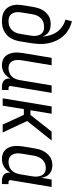

<svg xmlns="http://www.w3.org/2000/svg" viewBox="608 -1384 783 2040"><g transform="rotate(90 1000.0 -363.5)"><path d="M204 8Q175 8 147.5 2.5Q120 -3 98 -17Q76 -31 60 -53Q44 -75 37 -101Q30 -127 30 -155.5Q30 -184 35 -213L54 -329Q58 -351 64.5 -373Q71 -395 82 -416Q93 -437 109.5 -455.5Q126 -474 146 -487Q166 -500 189.5 -505Q213 -510 235 -510Q258 -510 280 -505.5Q302 -501 319.5 -489Q337 -477 349.5 -459.5Q362 -442 368 -421Q366 -464 354 -503.5Q342 -543 319 -576Q296 -609 262 -632.5Q228 -656 188 -667L206 -735Q253 -724 292.5 -701Q332 -678 362 -644.5Q392 -611 411.5 -569.5Q431 -528 440 -482Q449 -436 446.5 -387.5Q444 -339 436 -290L417 -174Q412 -149 403.5 -125Q395 -101 381 -79Q367 -57 346 -39.5Q325 -22 302 -11Q279 0 253.5 4Q228 8 204 8ZM204 -62Q220 -62 236.5 -65Q253 -68 268.5 -76Q284 -84 296.5 -96Q309 -108 317.5 -122.5Q326 -137 331.5 -153Q337 -169 339 -185L357 -292Q360 -310 361 -327.5Q362 -345 359 -362Q356 -379 349 -394Q342 -409 330 -420Q318 -431 301.5 -435.5Q285 -440 267 -440Q251 -440 234.5 -437Q218 -434 202.5 -426.5Q187 -419 174.5 -406.5Q162 -394 153 -379.5Q144 -365 139 -349Q134 -333 131 -317L112 -201Q109 -184 108.5 -167Q108 -150 111 -134Q114 -118 122 -104Q130 -90 142 -80Q154 -70 170.5 -66Q187 -62 204 -62Z M672 8Q646 8 621.5 0Q597 -8 580 -25.5Q563 -43 553 -66Q543 -89 539.5 -114.5Q536 -140 538 -166.5Q540 -193 544 -219L594 -520H673L621 -208Q618 -191 617 -174Q616 -157 618 -140.5Q620 -124 626.5 -109Q633 -94 644.5 -83Q656 -72 671.5 -67Q687 -62 704 -62Q727 -62 750.5 -70.5Q774 -79 791.5 -96.5Q809 -114 818 -137Q827 -160 831 -183L887 -520H966L894 -87Q893 -82 894 -77Q895 -72 897.5 -68.5Q900 -65 905 -63.5Q910 -62 915 -62H936L935 8H903Q884 8 865.5 3Q847 -2 834 -14Q821 -26 816.5 -44.5Q812 -63 814 -82Q804 -62 789 -45Q774 -28 755 -15.5Q736 -3 714.5 2.5Q693 8 672 8Z M1303 0 1200 -225H1139L1102 0H1024L1110 -520H1188L1151 -295H1201L1378 -520H1473L1265 -260L1387 0Z M1668 8Q1641 8 1616.5 0Q1592 -8 1574.5 -25Q1557 -42 1546.5 -65Q1536 -88 1532.5 -113.5Q1529 -139 1530.5 -166Q1532 -193 1536 -219L1556 -339Q1560 -362 1566 -384.5Q1572 -407 1583 -428.5Q1594 -450 1609.5 -469Q1625 -488 1645 -502Q1665 -516 1688 -522Q1711 -528 1734 -528Q1760 -528 1784.5 -520.5Q1809 -513 1826.5 -497Q1844 -481 1854.5 -458.5Q1865 -436 1869 -411L1887 -520H1966L1894 -87Q1893 -82 1894 -77Q1895 -72 1897.5 -68.5Q1900 -65 1905 -63.5Q1910 -62 1915 -62H1936L1935 8H1903Q1884 8 1865.5 3Q1847 -2 1834 -14Q1821 -26 1816.5 -45Q1812 -64 1814 -83Q1804 -63 1788.5 -45.5Q1773 -28 1753.5 -15.5Q1734 -3 1711.5 2.5Q1689 8 1668 8ZM1700 -62Q1723 -62 1747.5 -70Q1772 -78 1789.5 -95.5Q1807 -113 1817 -136.5Q1827 -160 1831 -183L1851 -303Q1854 -321 1855.5 -339Q1857 -357 1854.5 -374Q1852 -391 1846 -407Q1840 -423 1828.5 -435Q1817 -447 1800.5 -452.5Q1784 -458 1766 -458Q1750 -458 1733 -454.5Q1716 -451 1701 -442Q1686 -433 1674 -420Q1662 -407 1653.5 -391.5Q1645 -376 1640.5 -360Q1636 -344 1633 -328L1613 -208Q1610 -191 1609 -173.5Q1608 -156 1610.5 -139.5Q1613 -123 1620 -108Q1627 -93 1639 -82.5Q1651 -72 1667 -67Q1683 -62 1700 -62Z"/></g></svg>

Font: Iosevka Fixed
Style: Italic
Weight: 400
Italic angle: -9°
Monospace: yes
Designer: Belleve Invis
Foundry: Belleve Invis
Version: Version 33.2.4